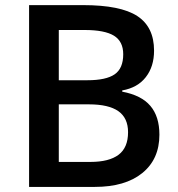

<svg xmlns="http://www.w3.org/2000/svg" viewBox="-20 -734 700 754"><path d="M94.2 -713.9H306.2Q453.6 -713.9 519.3 -670.9Q585 -627.9 585 -535.2Q585 -472.7 552.7 -431.2Q520.5 -389.6 460 -378.9V-374Q535.2 -359.9 570.6 -318.1Q606 -276.4 606 -205.1Q606 -108.9 538.8 -54.4Q471.7 0 352.1 0H94.2ZM210.9 -418.9H323.2Q396.5 -418.9 430.2 -442.1Q463.9 -465.3 463.9 -521Q463.9 -571.3 427.5 -593.8Q391.1 -616.2 312 -616.2H210.9ZM210.9 -324.2V-98.1H335Q408.2 -98.1 445.6 -126.2Q482.9 -154.3 482.9 -214.8Q482.9 -270.5 444.8 -297.4Q406.7 -324.2 329.1 -324.2Z"/></svg>

Font: f1_51640          
Style: Regular
Weight: 600
Foundry: Ascender Corporation
Version: Version 1.10